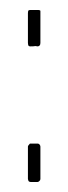

<svg xmlns="http://www.w3.org/2000/svg" viewBox="-20 -364 136 385"><path d="M55 -344Q61 -344 61 -342Q61 -340 61 -338V-278Q61 -271 55 -271Q51 -272 49.5 -271.5Q48 -271 41 -271Q37 -271 36.5 -274Q36 -277 36 -278V-338Q36 -340 36.5 -342Q37 -344 42 -344ZM56 -76Q58 -76 59.5 -74Q61 -72 61 -70V-5Q61 -3 59 -1Q57 1 55 1H43Q38 1 37 -1.5Q36 -4 36 -5V-70Q36 -72 40 -76Z"/></svg>

Font: Chathura Thin
Style: Regular
Weight: 250
Designer: Appaji Ambarisha Darbha
Foundry: Aditya Fonts
Version: Version 1.002 2016